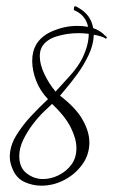

<svg xmlns="http://www.w3.org/2000/svg" viewBox="-20 -530 358 608"><path d="M111 58Q83 58 57 46Q34 35 22.5 11Q11 -13 11 -33Q11 -67 30.5 -99.5Q50 -132 78 -162Q106 -192 132 -216Q107 -242 94.5 -274.5Q82 -307 82 -337Q82 -367 94 -388Q111 -417 148.5 -432.5Q186 -448 225 -448Q243 -448 259 -445Q251 -483 214 -498V-503Q214 -514 224 -508Q248 -495 260 -478Q272 -461 275 -441Q298 -433 312 -418Q317 -414 318 -413Q319 -412 316 -407Q309 -412 299 -415Q289 -418 277 -420Q276 -388 260.5 -355.5Q245 -323 224.5 -295Q204 -267 188 -248.5Q172 -230 170 -227Q220 -189 241.5 -151Q263 -113 263 -79Q263 -40 240.5 -9Q218 22 183.5 40Q149 58 111 58ZM156 -240Q175 -261 201 -289.5Q227 -318 242 -348Q261 -389 261 -423Q253 -424 244.5 -424.5Q236 -425 228 -425Q192 -425 158.5 -414.5Q125 -404 112 -380Q106 -368 106 -352Q106 -326 120.5 -295.5Q135 -265 156 -240ZM116 37Q141 37 165.5 25Q190 13 206 -8.5Q222 -30 222 -61Q222 -90 204.5 -125.5Q187 -161 145 -201Q136 -193 118.5 -176Q101 -159 83.5 -136Q66 -113 53.5 -87Q41 -61 41 -36Q41 1 64.5 19Q88 37 116 37Z"/></svg>

Font: Inspiration
Style: Regular
Weight: 400
Designer: Robert E. Leuschke
Foundry: Robert E. Leuschke
Version: Version 2.010; ttfautohint (v1.8.3)